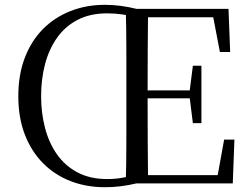

<svg xmlns="http://www.w3.org/2000/svg" viewBox="-20 -765 1041 801"><path d="M151.5 -363.7Q151.5 -294.2 167.8 -231.6Q184.1 -168.9 217.7 -121.1Q251.4 -73.2 303.6 -45.6Q355.8 -18 426.7 -18Q460.1 -18 489.4 -23.2Q518.8 -28.4 549.6 -39.2V0Q516.2 8 483.7 12Q451.2 16.1 418.5 16.1Q340 16.1 273.9 -9.6Q207.7 -35.3 159 -84.7Q110.3 -134.1 83.4 -204.2Q56.4 -274.2 56.4 -363.7Q56.4 -453.3 83.5 -524Q110.5 -594.7 159.1 -643.7Q207.7 -692.7 273.9 -718.8Q340 -744.9 418.5 -744.9Q450.6 -744.9 483.3 -740.6Q516 -736.3 549.6 -728V-689.6Q519.8 -700.6 489.9 -704.9Q460.1 -709.3 426.7 -709.3Q355.8 -709.3 303.6 -682.1Q251.4 -654.9 217.7 -607Q184.1 -559.1 167.8 -496.9Q151.5 -434.6 151.5 -363.7ZM504.8 0Q507 -83.6 507.1 -167.7Q507.2 -251.7 507.2 -336.8V-391.1Q507.2 -476.1 507.1 -560.4Q507 -644.8 504.8 -728H597.8Q596.8 -645.2 596.3 -559.4Q595.8 -473.5 595.8 -379.9V-357.6Q595.8 -257.3 596.3 -170.7Q596.8 -84.1 597.8 0ZM784.6 -251.4 770.9 -361.4V-382.4L784.6 -490.8H820.3V-251.4ZM551.5 -354.9V-387.8H792V-354.9ZM897.4 -548 869.6 -693H551.5V-728H933.3L940.2 -548ZM915 -182.5H958L951.1 0H551.5V-34.3H888.2Z"/></svg>

Font: Noto Serif HK ExtraLight
Style: Regular
Weight: 200
Designer: Ryoko NISHIZUKA 西塚涼子 (kana & ideographs); Frank Grießhammer (Latin, Greek & Cyrillic); Wenlong ZHANG 张文龙 (bopomofo); San
Foundry: Adobe
Version: Version 2.002-H1;hotconv 1.1.0;makeotfexe 2.6.0